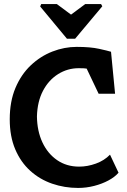

<svg xmlns="http://www.w3.org/2000/svg" viewBox="-20 -922 627 946"><path d="M183 -902H260L330 -850L400 -902H478L484 -891L350 -731H310L178 -890ZM365 4Q298 4 237 -17Q176 -38 129 -80.5Q82 -123 55 -186.5Q28 -250 28 -334Q28 -422 56 -488.5Q84 -555 131.5 -600Q179 -645 238 -668Q297 -691 358 -691Q425 -691 468 -681.5Q511 -672 527 -667L547 -460H466L407 -584Q400 -585 392 -585.5Q384 -586 368 -586Q313 -586 266.5 -557Q220 -528 192 -475Q164 -422 162 -348Q163 -276 189 -220.5Q215 -165 261.5 -133Q308 -101 370 -101Q411 -101 452.5 -116Q494 -131 522 -160L564 -71Q546 -50 514.5 -33Q483 -16 444 -6Q405 4 365 4Z"/></svg>

Font: Kreon
Style: Bold
Weight: 700
Designer: Julia Petretta
Foundry: Julia Petretta and Eli Heuer
Version: Version 2.002